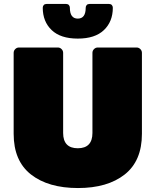

<svg xmlns="http://www.w3.org/2000/svg" viewBox="-20 -940 786 970"><path d="M697 -673V-264Q697 -127 610 -58.5Q523 10 374 10Q224 10 136.5 -58.5Q49 -127 49 -264V-673Q49 -684 57 -692Q65 -700 76 -700H272Q283 -700 291 -692Q299 -684 299 -673V-268Q299 -230 317.5 -210.5Q336 -191 373 -191Q410 -191 428.5 -210.5Q447 -230 447 -268V-673Q447 -684 455 -692Q463 -700 474 -700H670Q681 -700 689 -692Q697 -684 697 -673ZM531 -920Q540 -920 545 -914.5Q550 -909 550 -901Q550 -831 505 -788Q460 -745 373 -745Q286 -745 241 -788Q196 -831 196 -901Q196 -909 201 -914.5Q206 -920 215 -920H314Q323 -920 328 -914.5Q333 -909 333 -901Q333 -846 373 -846Q413 -846 413 -901Q413 -909 418 -914.5Q423 -920 432 -920Z"/></svg>

Font: Rubik
Style: Regular
Weight: 900
Designer: Hubert & Fischer
Foundry: Hubert & Fischer
Version: Version 1.100